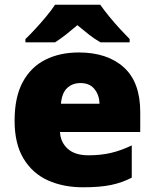

<svg xmlns="http://www.w3.org/2000/svg" viewBox="-20 -786 658 816"><path d="M315 -563Q436 -563 506 -500Q576 -437 576 -310V-225H235Q237 -182 267.5 -154Q298 -126 356 -126Q408 -126 451 -136Q494 -146 540 -168V-31Q500 -10 452.5 0Q405 10 333 10Q249 10 183.5 -19.5Q118 -49 80 -112Q42 -175 42 -273Q42 -373 76.5 -437Q111 -501 172.5 -532Q234 -563 315 -563ZM322 -433Q288 -433 265.5 -412Q243 -391 239 -345H403Q402 -382 381.5 -407.5Q361 -433 322 -433ZM406 -766Q422 -743 444.5 -715.5Q467 -688 490.5 -662.5Q514 -637 531 -620V-606H407Q381 -621 358 -639Q335 -657 309 -679Q283 -657 261.5 -640Q240 -623 214 -606H88V-620Q107 -638 130.5 -663.5Q154 -689 176.5 -716Q199 -743 214 -766Z"/></svg>

Font: Noto Sans Black
Style: Regular
Weight: 900
Designer: Monotype Design Team
Foundry: Monotype Imaging Inc.
Version: Version 2.007